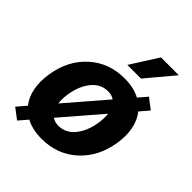

<svg xmlns="http://www.w3.org/2000/svg" viewBox="-225 -903 1065 1065"><g transform="rotate(45 307.0 -371.0)"><path d="M94.5 34.8 32.7 -12.1 78.8 -66.1Q49 -103.7 38.9 -156.2Q28.8 -208.8 39.1 -273.1Q59.3 -399.5 144 -476Q228.7 -552.6 351.6 -552.6Q422.6 -552.6 474.4 -525.2L518.1 -576L579.5 -529.1L534.1 -476.2Q564.3 -438.6 574.8 -385.5Q585.2 -332.4 574.6 -268.5Q554 -142.4 469.3 -65.9Q384.6 10.7 262.1 10.7Q190.7 10.7 138.8 -16.7ZM308.6 -615.8 411.2 -777.3H551.1L415.8 -615.8ZM188.9 -193.5 386.4 -422.9Q366.1 -437.1 336.3 -437.1Q280.5 -437.1 242 -390.4Q203.5 -343.8 191.4 -269.2Q184.7 -228 188.9 -193.5ZM277.3 -106.5Q333.1 -106.5 371.4 -152.9Q409.8 -199.2 422.2 -273.8Q429 -316.8 424.7 -349.1L228 -120.4Q248.6 -106.5 277.3 -106.5Z"/></g></svg>

Font: Karasuma Gothic
Style: Bold Italic
Weight: 700
Italic angle: 9.39998°
Designer: Rasmus Andersson / Ryoko Nishizuka
Foundry: Genbu
Version: Version 1.00